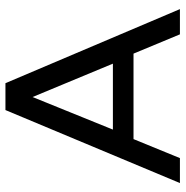

<svg xmlns="http://www.w3.org/2000/svg" viewBox="-8 -660 668 691"><g transform="rotate(-90 325.5 -314.0)"><path d="M547.9 0 478.5 -167H170.9L102.5 0H12.7L275.4 -627.9H372.1L638.7 0ZM322.3 -530.3 205.1 -241.2H442.4Z"/></g></svg>

Font: Padauk GrcRegTest
Style: Regular
Weight: 500
Designer: Debbi Hosken
Foundry: SIL
Version: Version 2.0